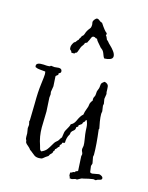

<svg xmlns="http://www.w3.org/2000/svg" viewBox="-117 -894 716 926"><g transform="rotate(15 241.0 -430.5)"><path d="M411.1 -63.5 386.7 -57.6Q378.9 -57.6 371.6 -52.7Q364.3 -47.9 360.4 -46.4Q356.4 -44.9 354 -45.4Q351.6 -45.9 349.6 -45.9L334 -41H328.1L325.2 -42Q321.3 -40 321.8 -43Q322.3 -45.9 320.8 -48.8Q319.3 -51.8 318.4 -52.7Q317.4 -53.7 317.4 -58.6V-69.3Q324.2 -70.3 328.1 -73.7Q332 -77.1 339.8 -77.1Q339.8 -83 345.2 -83.5Q350.6 -84 352.5 -87.9L348.6 -159.2L350.6 -168.9Q350.6 -174.8 347.2 -180.7Q343.8 -186.5 343.8 -194.3L346.7 -210.9Q346.7 -224.6 344.2 -237.8Q341.8 -251 339.8 -266.6Q337.9 -282.2 337.4 -299.8Q336.9 -317.4 329.1 -334H327.1Q325.2 -334 324.2 -330.1Q323.2 -326.2 321.3 -324.2Q313.5 -319.3 312.5 -310.5Q308.6 -308.6 305.7 -305.7Q302.7 -302.7 297.9 -300.8V-298.8Q298.8 -293.9 295.4 -292Q292 -290 289.1 -288.1V-286.1Q289.1 -275.4 281.7 -270Q274.4 -264.6 271.5 -259.8Q268.6 -254.9 269 -252.4Q269.5 -250 268.6 -247.6Q267.6 -245.1 266.6 -244.1Q255.9 -227.5 255.9 -201.2L243.2 -198.2Q243.2 -190.4 238.3 -187.5Q233.4 -184.6 235.4 -175.8Q229.5 -173.8 226.6 -168Q223.6 -162.1 217.8 -159.2V-156.2Q217.8 -151.4 214.8 -149.9Q211.9 -148.4 211.9 -143.6Q211.9 -138.7 206.1 -133.8Q200.2 -128.9 198.7 -125Q197.3 -121.1 195.3 -119.1L183.6 -111.3Q175.8 -105.5 171.4 -101.6Q167 -97.7 152.8 -97.7Q138.7 -97.7 129.9 -104Q121.1 -110.4 115.7 -115.2Q110.4 -120.1 102.5 -125Q97.7 -132.8 87.9 -140.6Q78.1 -148.4 75.7 -152.8Q73.2 -157.2 73.7 -160.2Q74.2 -163.1 71.3 -167Q68.4 -170.9 68.4 -182.6V-198.2Q64.5 -221.7 64.5 -223.6L66.4 -240.2L62.5 -258.8L64.5 -260.7L66.4 -347.7Q66.4 -404.3 71.8 -444.8Q77.1 -485.4 77.1 -494.6Q77.1 -503.9 75.2 -508.8Q62.5 -510.7 49.3 -511.2Q36.1 -511.7 24.4 -517.6Q23.4 -519.5 23.4 -524.4Q23.4 -541 59.6 -539.1Q68.4 -538.1 73.2 -538.1H82Q85.9 -538.1 90.8 -539.1L94.7 -543L112.3 -541L133.8 -543Q150.4 -543 150.4 -528.3Q150.4 -520.5 139.6 -517.6Q140.6 -516.6 140.6 -512.7Q140.6 -508.8 134.8 -505.4Q128.9 -502 128.9 -499L131.8 -450.2L127 -420.9L128.9 -409.2L127 -392.6L130.9 -324.2L128.9 -244.1Q128.9 -198.2 143.6 -157.2Q145.5 -150.4 147.5 -143.1Q149.4 -135.7 156.2 -131.8Q174.8 -139.6 183.6 -151.9Q192.4 -164.1 196.8 -172.4Q201.2 -180.7 205.6 -187Q210 -193.4 213.4 -195.8Q216.8 -198.2 220.7 -202.1Q224.6 -206.1 227.5 -211.9Q230.5 -217.8 235.4 -222.7Q237.3 -232.4 238.3 -242.7Q239.3 -252.9 242.2 -257.8Q259.8 -287.1 259.8 -294.9Q273.4 -300.8 281.2 -316.4Q294.9 -347.7 306.6 -355.5Q308.6 -370.1 314.9 -385.7Q321.3 -401.4 321.3 -409.7Q321.3 -418 333 -433.6Q332 -434.6 332 -440.9Q332 -447.3 335.9 -453.1Q339.8 -459 339.8 -470.2Q339.8 -481.4 342.3 -485.8Q344.7 -490.2 346.7 -497.1Q348.6 -503.9 348.6 -508.8Q348.6 -513.7 349.6 -517.6Q349.6 -525.4 365.2 -535.2Q383.8 -530.3 385.3 -517.1Q386.7 -503.9 386.7 -489.3L388.7 -480.5L384.8 -455.1L388.7 -431.6L386.7 -421.9L390.6 -394.5L388.7 -381.8Q388.7 -365.2 392.1 -343.8Q395.5 -322.3 397 -317.9Q398.4 -313.5 398.4 -310.5Q398.4 -307.6 396.5 -306.6Q406.2 -230.5 406.2 -181.6L404.3 -170.9L410.2 -139.6L406.2 -126L410.2 -95.7Q414.1 -91.8 420.9 -91.8L454.1 -97.7Q459 -97.7 466.8 -93.3Q474.6 -88.9 474.6 -82Q474.6 -75.2 465.8 -73.2Q457 -71.3 453.6 -69.8Q450.2 -68.4 448.7 -66.9Q447.3 -65.4 445.3 -65.4L433.6 -67.4ZM235.4 -786.1 233.4 -798.8Q233.4 -803.7 239.7 -812Q246.1 -820.3 252 -820.3Q257.8 -820.3 264.2 -814.5Q270.5 -808.6 279.3 -806.6Q303.7 -769.5 313.5 -764.6L314.5 -760.7Q314.5 -756.8 312.5 -752.9Q317.4 -750 323.2 -733.4Q328.1 -730.5 331.1 -726.6Q335 -720.7 345.2 -711.4Q355.5 -702.1 365.2 -689Q375 -675.8 375 -664.6Q375 -653.3 362.3 -648.4Q349.6 -643.6 338.9 -643.6H333Q328.1 -651.4 325.2 -660.2Q322.3 -668.9 318.4 -675.3Q314.5 -681.6 309.1 -685.1Q303.7 -688.5 298.8 -695.3Q293.9 -702.1 286.6 -709.5Q279.3 -716.8 275.4 -726.6H273.4Q269.5 -725.6 267.1 -728.5Q264.6 -731.4 257.3 -731.4Q250 -731.4 246.1 -720.7Q242.2 -710 237.3 -702.1Q236.3 -696.3 232.4 -694.8Q228.5 -693.4 224.6 -691.4Q223.6 -684.6 218.3 -678.2Q212.9 -671.9 210.4 -666Q208 -660.2 204.1 -648.9Q200.2 -637.7 198.2 -635.7H194.3Q190.4 -630.9 189.5 -629.9Q188.5 -628.9 180.2 -628.9Q171.9 -628.9 172.4 -631.3Q172.9 -633.8 169.9 -637.2Q167 -640.6 164.6 -642.1Q162.1 -643.6 162.1 -654.3Q162.1 -665 172.9 -680.7L178.7 -683.6Q181.6 -686.5 184.1 -690.9Q186.5 -695.3 191.4 -698.2Q191.4 -703.1 194.8 -706.5Q198.2 -710 202.1 -720.7L206.1 -722.7Q210.9 -728.5 212.9 -735.8Q214.8 -743.2 220.2 -752Q225.6 -760.7 230.5 -766.1Q235.4 -771.5 235.4 -786.1Z"/></g></svg>

Font: Mountains of Christmas
Style: Regular
Weight: 400
Designer: Crystal Kluge
Foundry: Font Diner, Inc DBA Tart Workshop
Version: Version 1.002